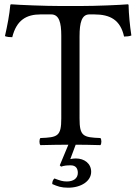

<svg xmlns="http://www.w3.org/2000/svg" viewBox="-20 -673 637 893"><path d="M309 96C332 96 342 110 342 131C342 157 321 171 291 171C271 171 260 167 233 157C226 164 223 171 223 183C248 194 265 200 297 200C358 200 404 169 404 126C404 88 373 64 333 64C324 64 315 65 307 67L332 0C366 0 407 1 447 2C453 -4 453 -25 447 -31C367 -34 350 -39 350 -122V-504C350 -568 360 -606 396 -606H418C493 -606 540 -580 557 -503C568 -503 582 -504 591 -508C584 -554 579 -605 578 -650C578 -651 576 -653 575 -653C541 -650 430 -645 351 -645H265C188 -645 70 -650 32 -653C30 -653 28 -651 28 -650C24 -605 14 -553 3 -505C13 -501 25 -500 37 -500C57 -580 103 -606 169 -606H218C255 -606 265 -568 265 -507V-122C265 -39 248 -34 168 -31C162 -25 162 -4 168 2C213 1 260 0 298 0L258 96L264 102C280 97 290 96 309 96Z"/></svg>

Font: Libertinus Serif
Style: Regular
Weight: 400
Designer: Philipp H. Poll, Khaled Hosny
Foundry: Caleb Maclennan
Version: Version 7.050;RELEASE